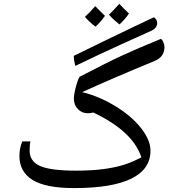

<svg xmlns="http://www.w3.org/2000/svg" viewBox="-20 -960 889 990"><path d="M372.1 -80.1Q449.2 -80.1 507.6 -87.4Q565.9 -94.7 611.6 -108.2Q657.2 -121.6 709 -148.9Q664.6 -283.7 460.9 -379.9Q450.2 -376 433.1 -376Q402.3 -376 381.6 -397.5Q360.8 -418.9 360.8 -452.1Q360.8 -474.1 372.8 -517.6Q384.8 -561 392.1 -564.9Q532.7 -638.2 609.9 -673.8Q687 -709.5 810.1 -759.8Q819.3 -752 823.7 -739.3Q828.1 -726.6 828.1 -715.3L827.1 -705.1Q821.3 -663.6 777.8 -646Q563 -557.6 403.8 -484.9Q490.2 -463.9 573 -413.8Q655.8 -363.8 705.8 -301.3Q755.9 -238.8 755.9 -183.1Q755.9 -87.4 657 -38.8Q558.1 9.8 361.8 9.8Q215.8 9.8 147.9 -32.2Q80.1 -74.2 80.1 -155.8Q80.1 -196.3 95.2 -231H137.2Q132.8 -216.3 132.8 -183.1Q132.8 -128.4 186.5 -104.2Q240.2 -80.1 372.1 -80.1ZM521 -878.4Q498 -845.2 472.2 -822.3Q434.6 -852.1 418 -873Q439.9 -893.1 471.2 -928.2L497.1 -901.9ZM645 -890.1Q624 -859.9 596.2 -834Q559.1 -863.3 542 -884.3Q567.4 -908.7 595.2 -940.4Q612.3 -921.4 645 -890.1ZM368.2 -620.1Q360.4 -652.8 360.4 -666Q360.4 -671.9 362.3 -672.9Q389.6 -687 542.5 -760.7Q695.3 -834.5 773.9 -871.1Q790.5 -858.9 790.5 -841.3L790 -834Q785.2 -812.5 761.2 -801.8Q572.3 -716.8 489.7 -678Q407.2 -639.2 368.2 -620.1Z"/></svg>

Font: Sahl Naskh
Style: Regular
Weight: 400
Designer: Pascal Zoghbi
Version: Version 1.001